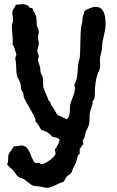

<svg xmlns="http://www.w3.org/2000/svg" viewBox="-20 -600 560 920"><path d="M486 -484C486 -516 482 -567 439 -567C420 -567 402 -557 385 -548C384 -534 375 -521 375 -508C375 -486 371 -488 369 -471C363 -422 367 -372 362 -322C361 -315 357 -308 356 -300C350 -265 355 -225 336 -193C338 -188 339 -183 339 -178C339 -149 323 -127 317 -100C312 -77 320 -47 301 -29C285 -34 272 -44 256 -48C247 -61 241 -75 233 -87C232 -90 228 -91 227 -93C223 -99 223 -107 220 -113L214 -116C208 -136 192 -165 188 -181C185 -196 188 -213 185 -229C183 -237 177 -244 175 -251C173 -260 174 -269 172 -277C170 -288 162 -306 162 -316C162 -321 166 -324 166 -329C166 -338 159 -346 159 -355C159 -368 166 -380 166 -393C166 -402 162 -410 162 -419C162 -429 166 -439 166 -449C166 -463 156 -472 156 -480C156 -509 156 -524 140 -548C138 -551 139 -555 137 -558C133 -562 126 -562 120 -564L117 -571C108 -577 98 -580 87 -580C77 -580 66 -578 56 -577C50 -563 39 -554 39 -538C39 -526 43 -516 43 -504C43 -495 37 -487 37 -477C37 -453 41 -430 41 -406C41 -400 41 -393 40 -387C51 -374 52 -354 59 -339C56 -332 54 -326 53 -319C60 -292 55 -263 62 -235C66 -223 75 -212 78 -200C81 -190 79 -180 82 -171C83 -165 89 -161 91 -155C94 -147 92 -139 95 -132C103 -111 150 -42 150 -24L149 -19C163 -8 168 9 178 23C199 27 217 38 230 55C241 58 260 59 266 71C261 87 254 103 243 116C243 123 246 128 246 134C246 153 196 187 178 187L169 181L164 180C159 180 154 182 149 181C127 166 126 97 83 97C74 97 65 101 55 101C52 101 49 101 46 100C38 122 19 129 19 155C19 166 20 177 14 187C20 199 34 206 43 216C52 226 58 241 69 248C74 252 82 252 88 255C105 263 124 285 140 290C150 293 161 292 172 294C183 295 193 300 204 300C231 300 259 277 285 271C290 262 294 253 301 245C309 237 320 234 324 223C328 208 337 195 343 181C349 166 349 146 362 136V113C370 108 370 97 378 94L379 90C379 85 376 81 376 76C376 74 377 73 378 71C387 60 387 45 391 32C396 19 405 7 407 -6C411 -24 407 -43 411 -61C412 -71 424 -100 424 -105C424 -109 422 -113 424 -116C433 -122 434 -135 434 -145C434 -178 438 -228 453 -258C457 -268 460 -273 460 -284C460 -296 458 -307 459 -319C460 -337 469 -355 469 -372C469 -411 486 -445 486 -484Z"/></svg>

Font: Margarine
Style: Regular
Weight: 400
Designer: Astigmatic (AOETI)
Foundry: Astigmatic (AOETI)
Version: Version 1.000